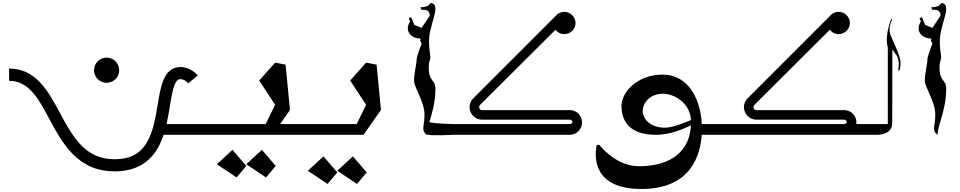

<svg xmlns="http://www.w3.org/2000/svg" viewBox="-20 -889 6333 1266"><path d="M683 -343C729 -343 766 -380 766 -426C766 -472 729 -509 683 -509C637 -509 600 -472 600 -426C600 -380 637 -343 683 -343ZM1405 -71H1078C1087 -111 1094 -150 1100 -188C1109 -243 1117 -294 1131 -329C1147 -367 1161 -367 1170 -367C1194 -367 1215 -347 1222 -340L1284 -392C1279 -397 1236 -447 1170 -447C1119 -447 1080 -418 1057 -359C1039 -316 1030 -260 1020 -201C1006 -117 991 -22 949 49C905 125 837 161 736 161C540 161 460 13 376 -143C298 -287 218 -437 40 -437V-356C170 -356 233 -240 305 -105C349 -24 394 60 459 126C536 204 626 241 736 241C865 241 960 190 1019 90C1035 62 1048 31 1059 0H1405Z M1827 -71 1892 -164 1863 -463 1794 -476 1689 -358 1794 -198 1732 -71H1336V0H2043V-71ZM1410 194 1540 281 1604 205 1513 99ZM1604 194 1734 281 1798 205 1707 99Z M2394 -476 2289 -358 2394 -198 2332 -71H1936V0H2377L2492 -164L2463 -463ZM2113 142 2204 248 2140 324 2010 237ZM2307 142 2398 248 2334 324 2204 237Z M2811 -83C2828 -140 2851 -213 2851 -304C2851 -367 2807 -348 2807 -444C2807 -488 2818 -494 2818 -511C2818 -526 2799 -605 2816 -681C2833 -757 2851 -795 2851 -831C2851 -868 2825 -869 2820 -869L2801 -849L2766 -841L2754 -843L2755 -832C2755 -832 2754 -824 2767 -824C2782 -825 2813 -826 2814 -786L2760 -705L2712 -725L2691 -776L2675 -768L2684 -748C2684 -748 2669 -728 2669 -699C2669 -672 2698 -635 2750 -635L2753 -629L2750 -622L2760 -601C2760 -601 2727 -520 2727 -494C2727 -467 2710 -405 2710 -358C2710 -311 2779 -220 2779 -133C2779 -83 2771 -67 2771 -40C2771 -23 2781 -11 2788 -5V-4C2789 -4 2789 -3 2790 -3C2793 -1 2794 0 2794 0V-2C2828 8 2961 0 2961 0V-71C2961 -71 2858 -73 2811 -83Z M3736 -163H3158C3147 -163 3142 -172 3141 -175C3140 -179 3137 -188 3144 -196L3643 -693C3656 -675 3677 -664 3701 -664C3741 -664 3775 -697 3775 -737C3775 -777 3741 -811 3701 -811C3689 -811 3678 -808 3668 -803C3663 -801 3659 -799 3655 -795L3101 -241C3077 -217 3069 -181 3083 -151C3095 -121 3125 -100 3158 -100H3736C3747 -100 3755 -92 3755 -82C3755 -79 3747 -71 3736 -71H2912C2895 -71 2881 -50 2881 -31C2881 -15 2895 0 2912 0H3736C3782 0 3818 -38 3818 -82C3818 -127 3782 -163 3736 -163Z M4770 -71H4607C4607 -82 4606 -92 4605 -103C4604 -113 4603 -122 4601 -132C4579 -266 4503 -397 4349 -397C4177 -397 4078 -276 4078 -193C4078 -81 4139 0 4306 0C4386 0 4467 -29 4536 -63C4524 147 4354 207 4194 207C4064 207 3969 111 3934 69C3927 62 3914 65 3913 75C3900 148 3891 357 4209 357C4544 357 4598 124 4607 0H4770ZM4218 -157C4218 -207 4261 -271 4353 -271C4425 -271 4531 -210 4536 -97C4472 -70 4406 -47 4365 -47C4265 -47 4218 -107 4218 -157Z M5626 -71C5627 -75 5627 -78 5627 -82C5627 -127 5591 -163 5545 -163H4967C4956 -163 4951 -172 4950 -175C4949 -179 4946 -188 4953 -196L5452 -693C5465 -675 5486 -664 5510 -664C5550 -664 5584 -697 5584 -737C5584 -777 5550 -811 5510 -811C5498 -811 5487 -808 5477 -803C5472 -801 5468 -799 5464 -795L4910 -241C4886 -217 4878 -181 4892 -151C4904 -121 4934 -100 4967 -100H5545C5556 -100 5564 -92 5564 -82C5564 -79 5556 -71 5545 -71H4721C4704 -71 4690 -50 4690 -31C4690 -15 4704 0 4721 0H5761V-71Z M5854 -653C5831 -707 5863 -759 5863 -759L5857 -765C5809 -644 5834 -576 5834 -576V-71H5721V0H5759C5823 0 5863 -26 5863 -78L5864 -564C5865 -562 5869 -555 5889 -528C5918 -489 5902 -427 5902 -427L5910 -424C5910 -424 5918 -434 5918 -476C5918 -517 5876 -599 5854 -653Z M6059 -776 6043 -768 6052 -748C6052 -748 6037 -728 6037 -699C6037 -672 6066 -635 6118 -635L6121 -629L6118 -622L6128 -601C6128 -601 6095 -520 6095 -494C6095 -467 6078 -405 6078 -358C6078 -311 6147 -220 6147 -133C6147 -83 6139 -67 6139 -40C6139 -15 6162 0 6162 0C6162 -63 6219 -162 6219 -304C6219 -367 6175 -348 6175 -444C6175 -488 6186 -494 6186 -511C6186 -526 6167 -605 6184 -681C6201 -757 6219 -795 6219 -831C6219 -868 6193 -869 6188 -869L6169 -849L6134 -841L6122 -843L6123 -832C6123 -832 6122 -824 6135 -824C6150 -825 6181 -826 6182 -786L6128 -705L6080 -725Z"/></svg>

Font: Am-Hal
Style: Regular
Weight: 400
Designer: Multible Designers
Foundry: Kief Type Foundry
Version: Version 1.000;PS 001.000;hotconv 1.0.88;makeotf.lib2.5.64775